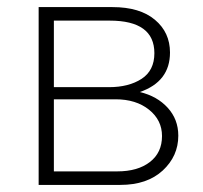

<svg xmlns="http://www.w3.org/2000/svg" viewBox="-20 -521 572 541"><path d="M88.9 0V-501H296.9Q374 -501 416.5 -465.3Q459 -429.7 459 -373Q459 -291 374 -261.7Q422.9 -250 452.6 -217.3Q482.4 -184.6 482.4 -138.7Q482.4 -81.1 438.5 -40.5Q394.5 0 319.3 0ZM131.8 -38.1H310.5Q368.2 -38.1 402.3 -64.5Q436.5 -90.8 436.5 -137.7Q436.5 -182.6 399.9 -211.9Q363.3 -241.2 305.7 -241.2H131.8ZM131.8 -275.4H287.1Q342.8 -275.4 378.9 -298.8Q415 -322.3 415 -371.1Q415 -462.9 289.1 -462.9H131.8Z"/></svg>

Font: Gothic A1 ExtraLight
Style: Regular
Weight: 275
Designer: HanYang I&C Co.,Ltd.
Foundry: HanYang I&C Co.,Ltd.
Version: Version 2.50